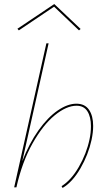

<svg xmlns="http://www.w3.org/2000/svg" viewBox="-20 -925 523 948"><path d="M440 -303Q440 -272 432 -234Q416 -161 377 -93.5Q338 -26 289 3L284 -6Q331 -35 369 -100.5Q407 -166 422 -237Q429 -269 429 -302Q429 -348 411.5 -375.5Q394 -403 358 -403Q308 -403 250 -355.5Q192 -308 140.5 -216.5Q89 -125 61 0H50L209 -711H220L90 -129Q124 -217 170 -281.5Q216 -346 265 -379.5Q314 -413 357 -413Q399 -413 419.5 -383Q440 -353 440 -303ZM370 -775 247 -892 73 -775 66 -783 248 -905 378 -782Z"/></svg>

Font: Ysabeau Hairline
Style: Italic
Weight: 100
Italic angle: -12°
Designer: Christian Thalmann (Catharsis Fonts)
Version: Version 0.003